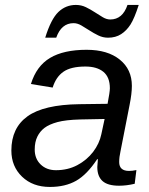

<svg xmlns="http://www.w3.org/2000/svg" viewBox="-20 -737 596 767"><path d="M455.6 4.9Q410.2 4.9 389.4 -13.9Q368.7 -32.7 368.7 -69.8L371.1 -101.1H368.2Q327.6 -39.6 284.2 -14.9Q240.7 9.8 179.2 9.8Q110.8 9.8 68.1 -31.2Q25.4 -72.3 25.4 -135.7Q25.4 -226.1 90.1 -272.5Q154.8 -318.8 296.4 -320.8L409.7 -322.3Q418.9 -370.1 418.9 -384.3Q418.9 -428.7 393.1 -450Q367.2 -471.2 321.3 -471.2Q263.2 -471.2 233.4 -450.4Q203.6 -429.7 190.4 -387.2L103.5 -401.4Q125.5 -473.1 179.9 -505.6Q234.4 -538.1 326.2 -538.1Q409.7 -538.1 458.3 -499Q506.8 -460 506.8 -394Q506.8 -362.8 497.6 -317.4L461.4 -132.8Q456.1 -109.4 456.1 -89.8Q456.1 -54.2 495.6 -54.2Q508.8 -54.2 524.9 -57.6L518.1 -2.9Q485.8 4.9 455.6 4.9ZM397.9 -261.7 300.8 -259.8Q242.7 -258.3 209.5 -249.3Q176.3 -240.2 158 -226.3Q139.6 -212.4 129.2 -191.2Q118.7 -169.9 118.7 -139.6Q118.7 -103 142.3 -80.1Q166 -57.1 203.6 -57.1Q251 -57.1 289.1 -77.4Q327.1 -97.7 352.1 -130.4Q377 -163.1 384.8 -200.7ZM411.6 -586.4Q391.1 -586.4 372.6 -595.5Q354 -604.5 337.2 -615.5Q320.3 -626.5 304.7 -635.5Q289.1 -644.5 273.9 -644.5Q225.1 -644.5 204.6 -586.4H160.6Q183.6 -660.6 213.1 -689Q242.7 -717.3 283.2 -717.3Q304.7 -717.3 323.2 -708.3Q341.8 -699.2 358.6 -688.2Q375.5 -677.2 390.6 -668.2Q405.8 -659.2 420.4 -659.2Q469.7 -659.2 489.3 -717.3H534.2Q517.1 -664.1 501.5 -639.4Q485.8 -614.7 463.9 -600.6Q441.9 -586.4 411.6 -586.4Z"/></svg>

Font: Liberation Sans
Style: Italic
Weight: 400
Italic angle: -12°
Designer: Steve Matteson
Foundry: Ascender Corporation
Version: Version 2.1.5